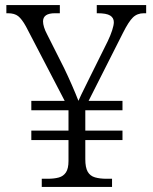

<svg xmlns="http://www.w3.org/2000/svg" viewBox="-20 -734 599 754"><path d="M144 0V-32H167Q193 -32 211 -37Q229 -42 239 -57Q249 -72 249 -102V-184H103V-221H249V-301H103V-338H234L82 -630Q66 -659 51.5 -670.5Q37 -682 11 -682H5V-714H215V-682H196Q149 -682 149 -650Q149 -640 153 -627Q157 -614 165 -599L232 -466Q247 -435 262.5 -399.5Q278 -364 288 -338Q292 -347 299.5 -363Q307 -379 317 -398.5Q327 -418 335 -435L403 -572Q414 -595 420.5 -615Q427 -635 427 -647Q427 -664 412.5 -673Q398 -682 363 -682H360V-714H554V-682H545Q519 -682 502 -665.5Q485 -649 463 -605L328 -338H461V-301H315V-221H461V-184H315V-109Q315 -76 324.5 -59.5Q334 -43 353 -37.5Q372 -32 398 -32H420V0Z"/></svg>

Font: Noto Serif Kannada Light
Style: Regular
Weight: 300
Version: Version 2.003